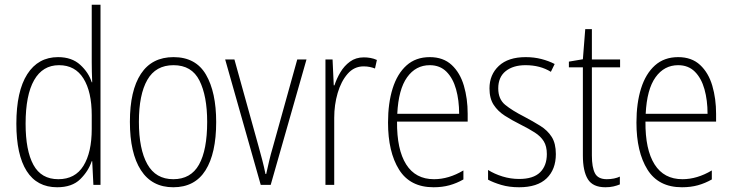

<svg xmlns="http://www.w3.org/2000/svg" viewBox="-20 -780 3090 810"><path d="M221 10Q136 10 92.5 -58.5Q49 -127 49 -258Q49 -395 95 -467Q141 -539 225 -539Q283 -539 318.5 -506.5Q354 -474 367 -433H369Q368 -456 367.5 -476.5Q367 -497 367 -517V-760H404V0H374L369 -100H367Q353 -58 318.5 -24Q284 10 221 10ZM226 -24Q297 -24 332 -80.5Q367 -137 367 -236V-294Q367 -393 332 -449Q297 -505 229 -505Q160 -505 124 -442Q88 -379 88 -258Q88 -145 121 -84.5Q154 -24 226 -24Z M892 -265Q892 -133 847 -61.5Q802 10 711 10Q621 10 574.5 -62Q528 -134 528 -266Q528 -398 574.5 -468.5Q621 -539 712 -539Q806 -539 849 -465Q892 -391 892 -265ZM566 -266Q566 -151 601.5 -87.5Q637 -24 711 -24Q785 -24 819.5 -85.5Q854 -147 854 -266Q854 -375 821.5 -440Q789 -505 712 -505Q637 -505 601.5 -443Q566 -381 566 -266Z M1080 0 930 -529H969L1071 -162Q1079 -133 1086.5 -104.5Q1094 -76 1100 -46H1103Q1109 -73 1115.5 -101Q1122 -129 1131 -159L1234 -529H1273L1122 0Z M1515 -538Q1529 -538 1543 -535.5Q1557 -533 1570 -527L1562 -491Q1552 -495 1540 -497.5Q1528 -500 1514 -500Q1474 -500 1446.5 -468.5Q1419 -437 1404.5 -387.5Q1390 -338 1390 -283V0H1353V-529H1383L1388 -420H1391Q1400 -448 1416 -475Q1432 -502 1456.5 -520Q1481 -538 1515 -538Z M1793 -539Q1850 -539 1885.5 -506Q1921 -473 1937 -418.5Q1953 -364 1953 -300V-267H1655Q1654 -149 1693.5 -86.5Q1733 -24 1811 -24Q1873 -24 1935 -61V-23Q1907 -7 1876.5 1.5Q1846 10 1809 10Q1710 10 1663.5 -64.5Q1617 -139 1617 -263Q1617 -345 1636.5 -407Q1656 -469 1695 -504Q1734 -539 1793 -539ZM1793 -505Q1734 -505 1697.5 -454Q1661 -403 1656 -300H1917Q1917 -357 1904 -403.5Q1891 -450 1863.5 -477.5Q1836 -505 1793 -505Z M2325 -130Q2325 -65 2286 -27.5Q2247 10 2170 10Q2128 10 2094.5 0Q2061 -10 2039 -22V-63Q2066 -46 2100 -35.5Q2134 -25 2170 -25Q2230 -25 2258.5 -53Q2287 -81 2287 -130Q2287 -163 2274 -184Q2261 -205 2236 -221Q2211 -237 2177 -254Q2139 -273 2109.5 -292Q2080 -311 2062.5 -338Q2045 -365 2045 -407Q2045 -465 2084.5 -502Q2124 -539 2198 -539Q2233 -539 2264 -531Q2295 -523 2320 -510L2304 -477Q2259 -505 2197 -505Q2145 -505 2113.5 -480Q2082 -455 2082 -407Q2082 -362 2111 -338Q2140 -314 2193 -287Q2229 -268 2259.5 -249Q2290 -230 2307.5 -202.5Q2325 -175 2325 -130Z M2540 -24Q2556 -24 2570.5 -27Q2585 -30 2595 -35V-2Q2583 3 2568 6.5Q2553 10 2534 10Q2481 10 2460 -24Q2439 -58 2439 -124V-496H2380V-520L2439 -530L2449 -657H2477V-529H2596V-496H2477V-124Q2477 -74 2490 -49Q2503 -24 2540 -24Z M2841 -539Q2898 -539 2933.5 -506Q2969 -473 2985 -418.5Q3001 -364 3001 -300V-267H2703Q2702 -149 2741.5 -86.5Q2781 -24 2859 -24Q2921 -24 2983 -61V-23Q2955 -7 2924.5 1.5Q2894 10 2857 10Q2758 10 2711.5 -64.5Q2665 -139 2665 -263Q2665 -345 2684.5 -407Q2704 -469 2743 -504Q2782 -539 2841 -539ZM2841 -505Q2782 -505 2745.5 -454Q2709 -403 2704 -300H2965Q2965 -357 2952 -403.5Q2939 -450 2911.5 -477.5Q2884 -505 2841 -505Z"/></svg>

Font: Noto Sans Sinhala Condensed ExtraLight
Style: Regular
Weight: 200
Width: 3
Designer: Jelle Bosma - Monotype Design Team
Foundry: Monotype Imaging Inc.
Version: Version 2.006; ttfautohint (v1.8.4.7-5d5b)